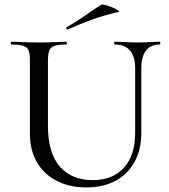

<svg xmlns="http://www.w3.org/2000/svg" viewBox="-20 -808 740 841"><path d="M572 -510Q572 -560 549.5 -586.5Q527 -613 483 -613Q480 -613 480 -619Q480 -625 483 -625Q506 -625 531 -623.5Q556 -622 585 -622Q610 -622 634.5 -623.5Q659 -625 680 -625Q682 -625 682 -619Q682 -613 680 -613Q640 -613 619.5 -586.5Q599 -560 599 -510V-227Q599 -152 569 -98Q539 -44 485 -15.5Q431 13 359 13Q285 13 229 -15.5Q173 -44 142 -97Q111 -150 111 -223V-544Q111 -573 105 -587.5Q99 -602 81.5 -607.5Q64 -613 30 -613Q27 -613 27 -619Q27 -625 30 -625Q55 -625 85 -623.5Q115 -622 150 -622Q186 -622 216.5 -623.5Q247 -625 270 -625Q273 -625 273 -619Q273 -613 270 -613Q236 -613 218.5 -607Q201 -601 195.5 -586Q190 -571 190 -542V-258Q190 -138 242 -78.5Q294 -19 386 -19Q474 -19 523 -73.5Q572 -128 572 -226ZM277 -679Q273 -677 271 -682.5Q269 -688 272 -689Q315 -713 351 -738.5Q387 -764 423 -787Q426 -790 441 -786Q456 -782 472 -775.5Q488 -769 497 -763Q506 -757 499 -756Q432 -740 380 -721Q328 -702 277 -679Z"/></svg>

Font: Cormorant Garamond Light Medium
Style: Regular
Weight: 500
Version: Version 4.001